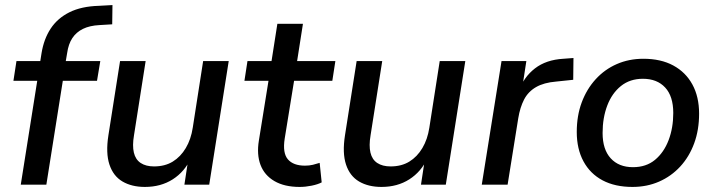

<svg xmlns="http://www.w3.org/2000/svg" viewBox="-20 -729 2821 758"><path d="M62 0 127 -410H33L45 -488H151L137 -475L144 -519Q153 -575 180 -616Q207 -657 254 -680.5Q301 -704 370 -706L424 -709L423 -633L373 -630Q334 -628 307.5 -615Q281 -602 265.5 -578.5Q250 -555 245 -519L238 -478L230 -488H376L363 -410H228L163 0Z M552 9Q500 9 463.5 -12.5Q427 -34 412 -79.5Q397 -125 408 -195L454 -488H555L509 -195Q502 -154 508.5 -126.5Q515 -99 535.5 -85.5Q556 -72 588 -72Q631 -72 662 -91Q693 -110 713.5 -144.5Q734 -179 741 -225L782 -488H883L806 0H708L724 -105H734Q709 -51 662 -21Q615 9 552 9Z M1163 9Q1103 9 1063.5 -14Q1024 -37 1008.5 -78Q993 -119 1002 -174L1040 -410H945L957 -488H1052L1075 -635H1176L1153 -488H1304L1292 -410H1141L1104 -182Q1095 -125 1116.5 -100Q1138 -75 1184 -75Q1201 -75 1215.5 -78.5Q1230 -82 1242 -86L1250 -9Q1235 -1 1210.5 4Q1186 9 1163 9Z M1486 9Q1434 9 1397.5 -12.5Q1361 -34 1346 -79.5Q1331 -125 1342 -195L1388 -488H1489L1443 -195Q1436 -154 1442.5 -126.5Q1449 -99 1469.5 -85.5Q1490 -72 1522 -72Q1565 -72 1596 -91Q1627 -110 1647.5 -144.5Q1668 -179 1675 -225L1716 -488H1817L1740 0H1642L1658 -105H1668Q1643 -51 1596 -21Q1549 9 1486 9Z M1882 0 1960 -488H2058L2040 -371H2029Q2048 -425 2092 -459Q2136 -493 2204 -497L2244 -500L2243 -414L2176 -407Q2127 -403 2096 -385Q2065 -367 2049 -336Q2033 -305 2026 -262L1984 0Z M2477 9Q2408 9 2359 -17Q2310 -43 2283.5 -92Q2257 -141 2257 -208Q2257 -272 2276.5 -324.5Q2296 -377 2331.5 -416Q2367 -455 2415 -476Q2463 -497 2520 -497Q2589 -497 2638 -470.5Q2687 -444 2713.5 -395.5Q2740 -347 2740 -280Q2740 -216 2720.5 -163Q2701 -110 2665.5 -71.5Q2630 -33 2582 -12Q2534 9 2477 9ZM2479 -69Q2531 -69 2566 -98Q2601 -127 2619.5 -175.5Q2638 -224 2638 -283Q2638 -349 2606 -383.5Q2574 -418 2518 -418Q2467 -418 2431.5 -389.5Q2396 -361 2377.5 -312.5Q2359 -264 2359 -204Q2359 -139 2391 -104Q2423 -69 2479 -69Z"/></svg>

Font: Nunito Sans 12pt SemiBold
Style: Italic
Weight: 600
Italic angle: -9°
Designer: Vernon Adams
Foundry: Vernon Adams
Version: Version 3.101;gftools[0.9.27]